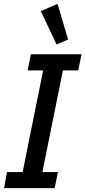

<svg xmlns="http://www.w3.org/2000/svg" viewBox="-20 -981 445 1001"><path d="M1 0 17 -84H98L205 -614H124L141 -698H405L388 -614H308L201 -84H282L265 0ZM193 -923 280 -961 335 -775 275 -749Z"/></svg>

Font: IBM Plex Sans Condensed Medium
Style: Italic
Weight: 500
Width: 3
Italic angle: -11°
Designer: Mike Abbink, Paul van der Laan, Pieter van Rosmalen
Foundry: Bold Monday
Version: Version 1.3